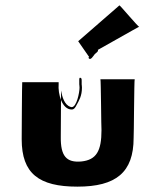

<svg xmlns="http://www.w3.org/2000/svg" viewBox="-20 -808 600 717"><path d="M272 -654 313 -595C312 -594 309 -593 311 -591C318 -580 329 -600 334 -606C337 -609 350 -617 345 -622C339 -628 329 -615 327 -612C325 -609 502 -711 500 -708C498 -705 427 -790 426 -788C425 -787 273 -655 272 -654ZM63 -501H199V-494C196 -458 211 -399 248 -399C257 -399 262 -408 265 -414C276 -434 286 -450 286 -481C286 -487 285 -491 285 -493V-500V-506C285 -510 285 -514 283 -516C275 -522 276 -511 276 -506V-500V-493C276 -491 277 -487 277 -481C277 -462 266 -408 248 -408C247 -408 245 -408 243 -409C221 -416 212 -446 208 -470L207 -297C206 -225 228 -200 284 -205C340 -211 359 -244 359 -322C358 -325 357 -511 355 -512H483C481 -512 480 -295 479 -293C479 -164 413 -111 269 -111C125 -111 61 -160 61 -288C61 -288 62 -501 63 -501Z"/></svg>

Font: Hussar Wojna
Style: 3
Weight: 400
Designer: Robert Jablonski
Foundry: Cannot Into Space Fonts
Version: Version 1.01